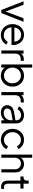

<svg xmlns="http://www.w3.org/2000/svg" viewBox="1900 -2686 797 4638"><g transform="rotate(90 2299.0 -366.5)"><path d="M220 0H295L506 -536H421L258 -102L95 -536H11Z M828 12Q883 12 928.5 -6.5Q974 -25 1007 -55.5Q1040 -86 1056 -122L992 -156Q967 -114 927 -86Q887 -58 828 -58Q780 -58 738 -81Q696 -104 669.5 -145.5Q643 -187 641 -245H1063Q1065 -258 1066 -270.5Q1067 -283 1067 -293Q1067 -341 1050 -386.5Q1033 -432 1001 -468.5Q969 -505 923.5 -526.5Q878 -548 820 -548Q747 -548 688.5 -512Q630 -476 596 -413.5Q562 -351 562 -270Q562 -189 597 -125Q632 -61 692.5 -24.5Q753 12 828 12ZM820 -478Q865 -478 902.5 -457Q940 -436 962.5 -399.5Q985 -363 986 -315H643Q649 -365 674.5 -401.5Q700 -438 738 -458Q776 -478 820 -478Z M1199 0H1274V-330Q1274 -396 1309 -432Q1344 -468 1402 -468H1449V-543H1415Q1366 -543 1330.5 -526Q1295 -509 1274 -478V-536H1199Z M1808 12Q1884 12 1943.5 -24.5Q2003 -61 2037.5 -124.5Q2072 -188 2072 -268Q2072 -349 2037.5 -412Q2003 -475 1943.5 -511.5Q1884 -548 1808 -548Q1745 -548 1695 -523Q1645 -498 1612 -455V-745H1537V0H1612V-87Q1642 -40 1694 -14Q1746 12 1808 12ZM1804 -63Q1750 -63 1706.5 -90Q1663 -117 1637.5 -163.5Q1612 -210 1612 -268Q1612 -326 1637.5 -372.5Q1663 -419 1706.5 -446Q1750 -473 1804 -473Q1858 -473 1900.5 -446Q1943 -419 1967.5 -373Q1992 -327 1992 -268Q1992 -210 1967.5 -163.5Q1943 -117 1900.5 -90Q1858 -63 1804 -63Z M2204 0H2279V-330Q2279 -396 2314 -432Q2349 -468 2407 -468H2454V-543H2420Q2371 -543 2335.5 -526Q2300 -509 2279 -478V-536H2204Z M2697 12Q2759 12 2809 -13Q2859 -38 2885 -77V0H2960V-368Q2960 -421 2934.5 -461.5Q2909 -502 2863.5 -525Q2818 -548 2759 -548Q2714 -548 2672 -531.5Q2630 -515 2597.5 -487Q2565 -459 2550 -425L2618 -388Q2636 -427 2673 -451.5Q2710 -476 2759 -476Q2815 -476 2850 -446Q2885 -416 2885 -368V-340L2691 -308Q2602 -293 2561 -247Q2520 -201 2520 -139Q2520 -95 2543 -61Q2566 -27 2606 -7.5Q2646 12 2697 12ZM2600 -142Q2600 -179 2625.5 -206Q2651 -233 2709 -243L2885 -272V-232Q2885 -183 2862 -143Q2839 -103 2798 -79.5Q2757 -56 2702 -56Q2657 -56 2628.5 -81Q2600 -106 2600 -142Z M3359 12Q3409 12 3453 -6Q3497 -24 3531 -55Q3565 -86 3582 -125L3514 -162Q3493 -117 3452.5 -90Q3412 -63 3359 -63Q3306 -63 3263.5 -90Q3221 -117 3196.5 -163.5Q3172 -210 3172 -268Q3172 -327 3196.5 -373.5Q3221 -420 3263.5 -446.5Q3306 -473 3359 -473Q3412 -473 3453 -446Q3494 -419 3514 -376L3582 -411Q3565 -451 3531 -481.5Q3497 -512 3453 -530Q3409 -548 3359 -548Q3280 -548 3220 -511.5Q3160 -475 3126 -412Q3092 -349 3092 -269Q3092 -189 3126 -125.5Q3160 -62 3220 -25Q3280 12 3359 12Z M3714 0H3789V-319Q3789 -391 3829.5 -432Q3870 -473 3930 -473Q3990 -473 4029.5 -432.5Q4069 -392 4069 -319V0H4144V-348Q4144 -405 4117.5 -450.5Q4091 -496 4045.5 -522Q4000 -548 3943 -548Q3893 -548 3853 -527Q3813 -506 3789 -470V-745H3714Z M4492 6Q4501 6 4516 5Q4531 4 4543 1V-67Q4535 -66 4524 -65Q4513 -64 4505 -64Q4455 -64 4436 -90Q4417 -116 4417 -156V-461H4535V-536H4417V-660H4342V-615Q4342 -581 4322 -558.5Q4302 -536 4268 -536H4243V-461H4342V-156Q4342 -78 4381 -36Q4420 6 4492 6Z"/></g></svg>

Font: Plus Jakarta Sans
Style: Regular
Weight: 400
Designer: Gumpita Rahayu
Foundry: Tokotype
Version: Version 2.004; ttfautohint (v1.8.3)